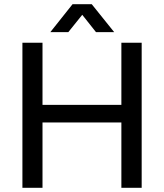

<svg xmlns="http://www.w3.org/2000/svg" viewBox="-20 -888 776 908"><path d="M218 -736 323 -868H414L520 -736H434L369 -818L303 -736ZM86 0V-686H181V-392H554V-686H650V0H554V-309H181V0Z"/></svg>

Font: Archivo
Style: Regular
Weight: 400
Designer: Hector Gatti
Foundry: Omnibus-Type
Version: Version 2.001